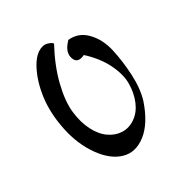

<svg xmlns="http://www.w3.org/2000/svg" viewBox="-125 -836 695 719"><g transform="rotate(-30 222.0 -476.5)"><path d="M123 -293Q83 -349 67.5 -423.5Q52 -498 60 -561.5Q68 -625 93 -673.5Q118 -722 152 -731Q163 -734 173.5 -731Q184 -728 190 -724L195 -719Q155 -645 138.5 -577.5Q122 -510 127.5 -462Q133 -414 151.5 -378Q170 -342 196.5 -324Q223 -306 251 -305Q281 -304 307.5 -322.5Q334 -341 348 -374.5Q362 -408 362.5 -448.5Q363 -489 339.5 -536.5Q316 -584 270 -626Q235 -609 225 -638Q215 -666 241 -696Q244 -700 248 -704Q294 -709 327.5 -674.5Q361 -640 373 -586Q385 -532 388 -471.5Q391 -411 377 -365Q349 -283 303 -247.5Q257 -212 209.5 -225.5Q162 -239 123 -293Z"/></g></svg>

Font: HarSinai
Style: Regular
Weight: 400
Version: Version 1.1